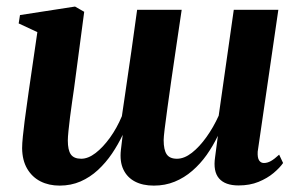

<svg xmlns="http://www.w3.org/2000/svg" viewBox="-20 -555 908 586"><path d="M206 -285Q203.5 -266.5 200 -243.5Q196.5 -220.5 193.8 -197.8Q191 -175 189 -155.8Q187 -136.5 187 -126Q187 -97 196.2 -83.8Q205.5 -70.5 228 -70.5Q249 -70.5 271.8 -88Q294.5 -105.5 315.8 -135Q337 -164.5 352 -200.5Q356.5 -231 361.8 -267Q367 -303 371.5 -334Q376 -363.5 380.8 -397.8Q385.5 -432 390.2 -465.2Q395 -498.5 398.5 -525H534.5Q526 -467 517.8 -412.2Q509.5 -357.5 502.8 -309.8Q496 -262 490.8 -224Q485.5 -186 482.5 -161Q479.5 -136 479.5 -127.5Q479.5 -97.5 488.8 -84Q498 -70.5 520 -70.5Q542.5 -70.5 565.8 -88.8Q589 -107 610.2 -136.8Q631.5 -166.5 647.5 -202L693.5 -525H829.5L766.5 -92Q765.5 -73.5 770.8 -65.5Q776 -57.5 785.5 -57.5Q796 -57.5 806.8 -63.5Q817.5 -69.5 832 -83L844 -57.5Q834 -43 815 -27Q796 -11 769.2 0Q742.5 11 708 11Q667 11 648.5 -10.5Q630 -32 636.5 -75.5L645 -140.5Q630 -109.5 610.8 -82.2Q591.5 -55 567 -33.8Q542.5 -12.5 513.2 -0.5Q484 11.5 449.5 11.5Q415.5 11.5 391.8 -1Q368 -13.5 356.5 -37.8Q345 -62 349 -97.5L354.5 -143.5Q340.5 -114 321.8 -86.2Q303 -58.5 279 -36.2Q255 -14 225.8 -1.2Q196.5 11.5 162 11.5Q129 11.5 103.5 -1.5Q78 -14.5 63 -40Q48 -65.5 47.5 -102.5Q47.5 -117 49.8 -139Q52 -161 55.2 -185.8Q58.5 -210.5 61.8 -234Q65 -257.5 67.5 -275L94 -457L37 -483.5L41 -509L209 -535L237 -519Z"/></svg>

Font: Merriweather 96pt
Style: Bold Italic
Weight: 700
Italic angle: -7.8°
Version: Version 2.101